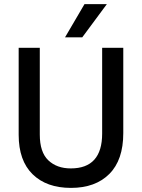

<svg xmlns="http://www.w3.org/2000/svg" viewBox="-20 -907 692 936"><path d="M381 -725H297L392 -887H501ZM581 -258Q581 -127 513 -59Q445 9 326 9Q207 9 139 -57.5Q71 -124 71 -250V-674H174V-251Q174 -165 215.5 -125.5Q257 -86 325 -86Q478 -86 478 -256V-674H581Z"/></svg>

Font: Hind Jalandhar Medium
Style: Regular
Weight: 500
Designer: Namrata Goyal
Foundry: Indian Type Foundry
Version: Version 0.702;PS 1.0;hotconv 1.0.81;makeotf.lib2.5.63406